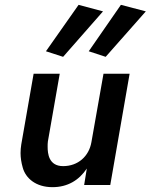

<svg xmlns="http://www.w3.org/2000/svg" viewBox="-20 -765 623 794"><path d="M241 -530 406 -718 305 -745 170 -553ZM417 -530 583 -718 480 -745 347 -553ZM178 -180 227 -460H119L68 -168C66 -156 65 -143 65 -132C65 -113 68 -93 74 -72C86 -28 128 9 197 9C260 9 307 -20 339 -68L328 0H436L516 -460H408L358 -177C348 -119 303 -78 241 -78C181 -78 177 -131 177 -158C177 -165 177 -173 178 -180Z"/></svg>

Font: Jost Medium
Style: Italic
Weight: 500
Italic angle: -5°
Version: Version 3.710